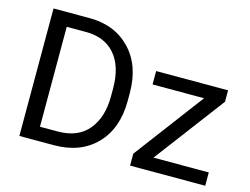

<svg xmlns="http://www.w3.org/2000/svg" viewBox="-97 -872 1346 1034"><g transform="rotate(15 576.0 -355.5)"><path d="M82.5 0V-710.9H283.7Q423.8 -710.9 510.5 -620.8Q597.2 -530.8 597.2 -376.5V-334Q597.2 -179.7 510 -89.8Q422.9 0 274.9 0ZM176.8 -633.8V-76.7H274.9Q388.7 -76.7 446.3 -147Q503.9 -217.3 503.9 -334V-377.4Q503.9 -500 446.3 -566.9Q388.7 -633.8 283.7 -633.8ZM703.6 -453.6V-528.3H1104.5V-464.4L810.5 -74.2H1118.7V0H699.7V-66.4L990.7 -453.6Z"/></g></svg>

Font: Roboto21382017
Style: Regular
Weight: 400
Designer: Christian Robertson
Foundry: Google
Version: Version 2.138; 2017